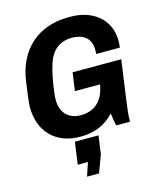

<svg xmlns="http://www.w3.org/2000/svg" viewBox="-135 -795 969 1144"><g transform="rotate(-15 349.5 -223.0)"><path d="M505 0H590C590 -47 597 -92 603 -136L636 -373H336L320 -261H475C459 -157 396 -113 318 -113C243 -113 196 -160 196 -240C196 -269 212 -412 246 -486C270 -539 318 -573 383 -573C448 -573 501 -544 501 -468C501 -460 501 -451 500 -442H646C647 -453 649 -470 649 -484C649 -617 545 -696 411 -696H397C205 -696 80 -579 54 -392C44 -321 36 -261 36 -238C36 -84 134 10 281 10H286C377 10 441 -23 492 -77C496 -42 501 -16 505 0ZM258 250H332L372 143L388 30H242L223 167H286Z"/></g></svg>

Font: Chivo
Style: Bold Italic
Weight: 700
Italic angle: -8°
Designer: Hector Gatti
Foundry: Omnibus-Type
Version: Version 1.003;PS 001.003;hotconv 1.0.70;makeotf.lib2.5.58329